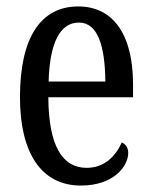

<svg xmlns="http://www.w3.org/2000/svg" viewBox="-20 -566 471 596"><path d="M231 10C333 10 378 -50 378 -91C378 -109 369 -119 358 -124C339 -81 304 -45 249 -45C173 -45 131 -114 130 -264H393V-304C393 -462 329 -546 223 -546C108 -546 42 -452 42 -264C42 -90 109 10 231 10ZM307 -313H131C134 -430 165 -496 225 -496C284 -496 306 -422 307 -313Z"/></svg>

Font: Noto Serif Tamil ExtraCondensed
Style: Italic
Weight: 400
Width: 2
Italic angle: -12°
Designer: Indian Type Foundry, Tom Grace, and the Monotype Design Team
Foundry: Monotype Imaging Inc.
Version: Version 2.003